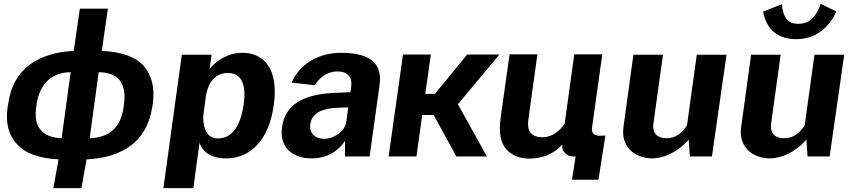

<svg xmlns="http://www.w3.org/2000/svg" viewBox="-20 -815 4444 1000"><path d="M285 15 258 165H404L431 15C609 7 746 -72 773 -259L776 -275C787 -357 771 -421 729 -471C687 -519 615 -545 510 -550L542 -770H396L364 -550C187 -541 48 -462 23 -275L20 -259C8 -177 23 -113 68 -65C111 -16 183 10 285 15ZM169 -259 171 -275C188 -375 243 -437 348 -439L301 -95C250 -97 214 -111 191 -139C168 -167 161 -207 169 -259ZM626 -275 624 -259C610 -154 554 -99 447 -95L494 -439C547 -438 583 -423 605 -395C625 -366 633 -327 626 -275Z M987 165 1019 -71C1045 -2 1109 10 1158 10C1277 10 1380 -76 1406 -269C1432 -454 1356 -540 1243 -540C1163 -540 1104 -495 1072 -457L1082 -530H927L831 165ZM1115 -94C1067 -94 1040 -129 1038 -206L1052 -311C1064 -394 1108 -435 1166 -435C1222 -435 1267 -399 1249 -271C1231 -144 1179 -94 1115 -94Z M1603 10C1675 10 1738 -21 1777 -82V0H1905L1957 -373C1971 -473 1921 -540 1758 -540C1635 -540 1541 -480 1499 -385L1619 -371C1653 -424 1697 -443 1737 -443C1791 -443 1816 -413 1809 -363L1805 -335L1742 -332C1556 -328 1465 -268 1449 -153C1434 -48 1503 10 1603 10ZM1669 -92C1623 -92 1589 -120 1596 -168C1605 -235 1673 -251 1742 -254L1794 -256L1783 -177C1776 -133 1721 -92 1669 -92Z M2357 0H2516L2365 -272L2581 -531H2413L2245 -326H2195L2224 -531H2079L2004 0H2149L2179 -216H2239Z M2588 -206C2577 -128 2586 -74 2615 -40C2644 -6 2685 11 2737 11C2801 11 2866 -12 2907 -62H2909C2907 -41 2910 -31 2925 -16C2944 0 2953 0 2978 0L2959 121H3097L3133 -109C3108 -109 3097 -104 3075 -115C3065 -121 3062 -134 3063 -147L3117 -532H2971L2921 -171C2895 -132 2854 -100 2805 -100C2779 -100 2759 -107 2745 -122C2731 -136 2727 -162 2733 -200L2779 -532H2634Z M3376 10C3433 10 3508 -20 3567 -88L3573 0H3688L3764 -530H3609L3558 -161C3530 -121 3499 -95 3451 -95C3399 -95 3377 -126 3383 -170L3433 -530H3279L3227 -152C3213 -50 3286 9 3376 10Z M3989 10C4046 10 4121 -20 4180 -88L4186 0H4301L4377 -530H4222L4171 -161C4143 -121 4112 -95 4064 -95C4012 -95 3990 -126 3996 -170L4046 -530H3892L3840 -152C3826 -50 3899 9 3989 10ZM4137 -691C4109 -691 4089 -699 4077 -716C4063 -733 4055 -758 4052 -793L3955 -755C3970 -662 4032 -611 4126 -611C4225 -611 4296 -667 4336 -755L4255 -795C4233 -737 4205 -691 4137 -691Z"/></svg>

Font: Cheyenne Sans
Style: Bold Italic
Weight: 700
Italic angle: -8.13011°
Designer: The Public Sans project authors (U.S. Web Design System), Libre Franklin designed by Pablo Impallari and Rodrigo Fuenzal
Foundry: The Cheyenne Sans Project Authors
Version: Version 2.007